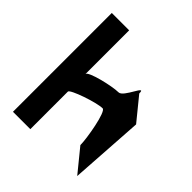

<svg xmlns="http://www.w3.org/2000/svg" viewBox="-175 -743 860 860"><g transform="rotate(45 255.0 -313.0)"><path d="M42 0H152V-238C152 -252 277 -295 315 -295C336 -295 361 -150 361 -108L449 0L472 -350L384 -458C384 -514 346 -396 315 -396C275 -396 152 -367 152 -349V-626H42Z"/></g></svg>

Font: Crazy Punk
Style: Regular
Weight: 400
Version: Version 1